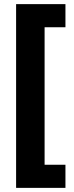

<svg xmlns="http://www.w3.org/2000/svg" viewBox="-20 -746 359 930"><path d="M297 164V52H196V-614H297V-726H58V164Z"/></svg>

Font: Noto Sans Arabic UI SmCn XBd
Style: Regular
Weight: 800
Width: 4
Designer: Monotype Design Team, Nadine Chahine and Nizar Qandah
Foundry: Monotype Imaging Inc.
Version: Version 2.010